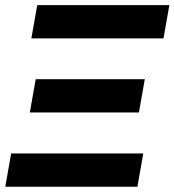

<svg xmlns="http://www.w3.org/2000/svg" viewBox="-25 -713 666 733"><path d="M-4.9 0H499.5L522 -127H17.6ZM94.7 -566.4H599.1L621.6 -693.4H117.2ZM88.9 -283.7H505.4L527.8 -410.6H111.3Z"/></svg>

Font: Cascadia Mono PL
Style: Bold Italic
Weight: 700
Italic angle: -10°
Monospace: yes
Designer: Aaron Bell
Foundry: Saja Typeworks
Version: Version 2404.023